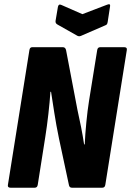

<svg xmlns="http://www.w3.org/2000/svg" viewBox="-20 -875 612 895"><path d="M29 0Q14 0 17 -14L117 -641Q119 -655 130 -655H273Q285 -655 288 -641L341 -363Q350 -323 358 -282.5Q366 -242 372 -202H375Q377 -249 382.5 -305Q388 -361 395 -405L433 -641Q435 -655 447 -655H559Q574 -655 571 -641L471 -14Q469 0 457 0H315Q303 0 301 -14L255 -229Q242 -292 233 -350Q224 -408 218 -447H215Q212 -401 205.5 -343.5Q199 -286 191 -236L156 -14Q154 0 142 0ZM479 -853Q496 -860 493 -845L482 -773Q481 -767 479 -763Q477 -759 471 -757L358 -708Q349 -704 341 -708L249 -760Q243 -763 240.5 -767.5Q238 -772 239 -778L250 -843Q253 -858 266 -852L364 -809Z"/></svg>

Font: Sofia Sans Condensed Black
Style: Italic
Weight: 900
Italic angle: -9°
Version: Version 4.100